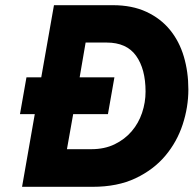

<svg xmlns="http://www.w3.org/2000/svg" viewBox="-20 -720 746 740"><path d="M114 -280H57L82 -422H139L188 -700H415Q489 -700 544 -674.5Q599 -649 635 -605Q671 -561 688.5 -502Q706 -443 706 -375Q706 -307 684 -240Q662 -173 617 -119.5Q572 -66 502.5 -33Q433 0 337 0H65ZM332 -145Q383 -145 422 -164Q461 -183 487.5 -214Q514 -245 527.5 -285Q541 -325 541 -367Q541 -454 504.5 -505Q468 -556 391 -556H310L287 -422H421L396 -280H262L238 -145Z"/></svg>

Font: Overpass Heavy
Style: Italic
Weight: 900
Italic angle: -10°
Designer: Delve Withrington, Dave Bailey
Foundry: Delve Fonts
Version: Version 3.000;DELV;Overpass